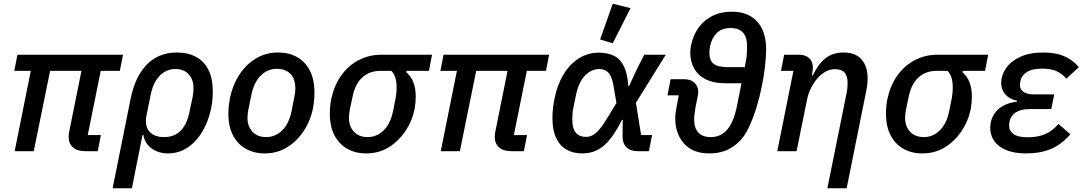

<svg xmlns="http://www.w3.org/2000/svg" viewBox="-20 -815 5843 1035"><path d="M507 0H441Q396 0 373 -20.5Q350 -41 350 -78Q350 -85 351 -93.5Q352 -102 354 -110L419 -433H250L162 0H59L146 -433H57L74 -520H643L626 -433H523L453 -87H524Z M587 200 684 -282Q708 -402 771.5 -467Q835 -532 933 -532Q994 -532 1037.5 -508Q1081 -484 1104 -438Q1127 -392 1127 -323Q1127 -300 1125 -276.5Q1123 -253 1118 -231Q1108 -182 1088 -138.5Q1068 -95 1038.5 -61Q1009 -27 970.5 -7.5Q932 12 885 12Q835 12 798 -14.5Q761 -41 753 -87H748L691 200ZM865 -76Q921 -76 955 -111.5Q989 -147 1002 -215L1019 -295Q1020 -304 1021.5 -315Q1023 -326 1023 -341Q1023 -371 1011.5 -394Q1000 -417 978.5 -430Q957 -443 925 -443Q894 -443 867 -427.5Q840 -412 820.5 -380.5Q801 -349 792 -303L769 -189Q763 -159 770.5 -133Q778 -107 801.5 -91.5Q825 -76 865 -76Z M1407 12Q1349 12 1305 -13Q1261 -38 1236 -85.5Q1211 -133 1211 -203Q1211 -225 1213.5 -246.5Q1216 -268 1220 -289Q1235 -359 1271 -413.5Q1307 -468 1360 -500Q1413 -532 1479 -532Q1538 -532 1582 -507Q1626 -482 1650.5 -434Q1675 -386 1675 -317Q1675 -295 1673 -273.5Q1671 -252 1667 -231Q1653 -162 1616 -107Q1579 -52 1526 -20Q1473 12 1407 12ZM1415 -76Q1464 -76 1501 -112Q1538 -148 1552 -217L1568 -300Q1570 -309 1571 -319Q1572 -329 1572 -339Q1572 -371 1561 -394.5Q1550 -418 1527.5 -431Q1505 -444 1472 -444Q1423 -444 1386 -408Q1349 -372 1335 -303L1318 -220Q1317 -212 1315.5 -201.5Q1314 -191 1314 -181Q1314 -149 1326 -126Q1338 -103 1360 -89.5Q1382 -76 1415 -76Z M2292 -433H2172L2170 -426Q2196 -403 2208.5 -371Q2221 -339 2221 -295Q2221 -278 2219.5 -261.5Q2218 -245 2215 -228Q2202 -163 2165.5 -108.5Q2129 -54 2075.5 -21Q2022 12 1954 12Q1896 12 1852 -13Q1808 -38 1783 -85.5Q1758 -133 1758 -203Q1758 -224 1760 -244Q1762 -264 1766 -283Q1781 -353 1818 -406Q1855 -459 1911 -489.5Q1967 -520 2036 -520H2309ZM2090 -433H2031Q1972 -433 1933.5 -398Q1895 -363 1881 -296L1865 -220Q1864 -212 1862.5 -201.5Q1861 -191 1861 -181Q1861 -149 1873 -126Q1885 -103 1907 -89.5Q1929 -76 1962 -76Q2011 -76 2048 -112Q2085 -148 2099 -217L2113 -287Q2115 -301 2116.5 -313.5Q2118 -326 2118 -339Q2118 -372 2112 -393.5Q2106 -415 2090 -433Z M2804 0H2738Q2693 0 2670 -20.5Q2647 -41 2647 -78Q2647 -85 2648 -93.5Q2649 -102 2651 -110L2716 -433H2547L2459 0H2356L2443 -433H2354L2371 -520H2940L2923 -433H2820L2750 -87H2821Z M3495 -87 3478 0H3417Q3378 0 3356.5 -21.5Q3335 -43 3336 -85L3337 -169H3333Q3306 -116 3280.5 -80.5Q3255 -45 3229 -25Q3203 -5 3176 3.5Q3149 12 3118 12Q3068 12 3032 -9.5Q2996 -31 2977 -73Q2958 -115 2958 -178Q2958 -206 2961 -232.5Q2964 -259 2969 -283Q2983 -354 3015.5 -410Q3048 -466 3097.5 -498.5Q3147 -531 3208 -531Q3259 -531 3292.5 -513Q3326 -495 3344.5 -455Q3363 -415 3367 -351H3371L3415 -446L3453 -520H3569L3408 -261L3436 -87ZM3138 -77Q3156 -77 3173.5 -85.5Q3191 -94 3211 -117.5Q3231 -141 3257 -184L3303 -260L3290 -336Q3281 -399 3261.5 -421Q3242 -443 3211 -443Q3168 -443 3133.5 -407.5Q3099 -372 3085 -303L3070 -230Q3067 -214 3066 -200.5Q3065 -187 3065 -173Q3065 -121 3084.5 -99Q3104 -77 3138 -77ZM3379 -771 3283 -582 3215 -602 3283 -795Z M3595 -388H3668Q3704 -388 3724 -368.5Q3744 -349 3744 -319Q3744 -313 3743 -305Q3742 -297 3739 -286L3729 -235Q3726 -218 3724 -201Q3722 -184 3722 -170Q3722 -125 3744.5 -100.5Q3767 -76 3811 -76Q3848 -76 3875.5 -94Q3903 -112 3923 -151.5Q3943 -191 3955 -255L3977 -366H3896Q3825 -366 3782.5 -388.5Q3740 -411 3720.5 -448.5Q3701 -486 3701 -531Q3701 -569 3717.5 -613Q3734 -657 3766 -690Q3797 -721 3836.5 -736.5Q3876 -752 3926 -752Q3985 -752 4026 -727.5Q4067 -703 4088.5 -658Q4110 -613 4110 -551Q4110 -510 4104 -458Q4098 -406 4087 -351Q4075 -292 4057 -233.5Q4039 -175 4016.5 -128Q3994 -81 3967 -54Q3933 -20 3893.5 -4Q3854 12 3803 12Q3715 12 3667.5 -41Q3620 -94 3620 -178Q3620 -194 3622.5 -212Q3625 -230 3631 -259L3639 -301H3578ZM3804 -528Q3804 -491 3825.5 -472Q3847 -453 3906 -453H3995L3999 -476Q4004 -497 4005.5 -519.5Q4007 -542 4007 -570Q4007 -615 3985 -639.5Q3963 -664 3918 -664Q3872 -664 3845 -638Q3818 -612 3809 -571Q3806 -557 3805 -547.5Q3804 -538 3804 -528Z M4274 0H4170L4257 -433H4190L4207 -520H4287Q4322 -520 4342 -501.5Q4362 -483 4362 -451Q4362 -445 4361 -437Q4360 -429 4359 -421L4356 -409H4362Q4390 -469 4429.5 -500.5Q4469 -532 4527 -532Q4591 -532 4624 -495Q4657 -458 4657 -392Q4657 -376 4655 -358.5Q4653 -341 4649 -322L4544 200H4440L4544 -315Q4547 -330 4548 -344Q4549 -358 4549 -370Q4549 -405 4533 -423.5Q4517 -442 4482 -442Q4455 -442 4432.5 -430Q4410 -418 4391 -398Q4369 -374 4353 -342.5Q4337 -311 4331 -280Z M5290 -433H5170L5168 -426Q5194 -403 5206.5 -371Q5219 -339 5219 -295Q5219 -278 5217.5 -261.5Q5216 -245 5213 -228Q5200 -163 5163.5 -108.5Q5127 -54 5073.5 -21Q5020 12 4952 12Q4894 12 4850 -13Q4806 -38 4781 -85.5Q4756 -133 4756 -203Q4756 -224 4758 -244Q4760 -264 4764 -283Q4779 -353 4816 -406Q4853 -459 4909 -489.5Q4965 -520 5034 -520H5307ZM5088 -433H5029Q4970 -433 4931.5 -398Q4893 -363 4879 -296L4863 -220Q4862 -212 4860.5 -201.5Q4859 -191 4859 -181Q4859 -149 4871 -126Q4883 -103 4905 -89.5Q4927 -76 4960 -76Q5009 -76 5046 -112Q5083 -148 5097 -217L5111 -287Q5113 -301 5114.5 -313.5Q5116 -326 5116 -339Q5116 -372 5110 -393.5Q5104 -415 5088 -433Z M5686 -147 5750 -91Q5701 -35 5644 -11.5Q5587 12 5511 12Q5447 12 5404 -6Q5361 -24 5339.5 -55Q5318 -86 5318 -125Q5318 -181 5354.5 -219.5Q5391 -258 5462 -267L5463 -272Q5421 -281 5399 -306.5Q5377 -332 5377 -367Q5377 -409 5402.5 -446.5Q5428 -484 5478.5 -508Q5529 -532 5604 -532Q5670 -532 5716 -512.5Q5762 -493 5796 -453L5728 -391Q5705 -419 5674 -432Q5643 -445 5598 -445Q5543 -445 5515 -426.5Q5487 -408 5481 -380Q5480 -374 5479 -368.5Q5478 -363 5478 -356Q5478 -334 5497 -320Q5516 -306 5556 -306H5663L5647 -227H5529Q5484 -227 5456.5 -209.5Q5429 -192 5422 -161Q5421 -156 5420.5 -150.5Q5420 -145 5420 -136Q5420 -109 5444 -92Q5468 -75 5520 -75Q5572 -75 5611 -90.5Q5650 -106 5686 -147Z"/></svg>

Font: IBM Plex Sans Medium
Style: Italic
Weight: 500
Italic angle: -11.31°
Designer: Mike Abbink, Paul van der Laan, Pieter van Rosmalen
Foundry: Bold Monday
Version: Version 3.201